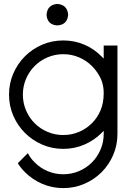

<svg xmlns="http://www.w3.org/2000/svg" viewBox="-20 -731 651 974"><path d="M506.1 -500H575.8V-262.1V-52Q575.8 5.1 554.3 55.1Q532.8 105.1 495.5 142.4Q458.1 179.8 408.1 201.5Q358.1 223.2 301 223.2Q243.9 223.2 193.9 201.5Q143.9 179.8 106.1 141.9Q85.9 122.2 70.2 97L121.2 46Q134.8 72.2 156.1 92.9Q183.8 121.2 221.5 137.1Q259.1 153 301 153Q342.9 153 380.6 137.1Q418.2 121.2 446.2 93.2Q474.2 65.2 490.2 27.5Q506.1 -10.1 506.1 -52V-67.2Q501 -62.1 494.9 -56.1Q458.1 -19.2 408.1 2.5Q358.1 24.2 301 24.2Q243.9 24.2 193.9 2.5Q143.9 -19.2 106.6 -56.6Q69.2 -93.9 47.5 -143.9Q25.8 -193.9 25.8 -251Q25.8 -308.1 47.5 -358.1Q69.2 -408.1 106.6 -445.5Q143.9 -482.8 193.9 -504.3Q243.9 -525.8 301 -525.8Q358.1 -525.8 408.1 -504.3Q458.1 -482.8 494.9 -444.9Q501 -439.9 506.1 -433.8ZM96 -251Q96 -209.1 111.9 -171.5Q127.8 -133.8 155.8 -105.8Q183.8 -77.8 221.5 -61.9Q259.1 -46 301 -46Q342.9 -46 380.6 -61.9Q418.2 -77.8 446.2 -105.8Q474.2 -133.8 490.2 -171.5Q506.1 -209.1 506.1 -259.1Q506.1 -298 491.9 -330.8Q474.2 -368.2 446.2 -396.2Q418.2 -424.2 380.6 -440.2Q342.9 -456.1 301 -456.1Q259.1 -456.1 221.5 -440.2Q183.8 -424.2 155.8 -396.2Q127.8 -368.2 111.9 -330.6Q96 -292.9 96 -251ZM216.2 -656.1Q219.7 -707.1 270.7 -711.1Q321.7 -707.1 325.8 -656.1Q321.7 -605.1 270.7 -602Q219.7 -605.1 216.2 -656.1Z"/></svg>

Font: Myanmar KatKuu
Style: Regular
Weight: 400
Designer: Khon Soe Zaw Thu
Foundry: MPUA
Version: Version 1.00 September 13, 2016, initial release